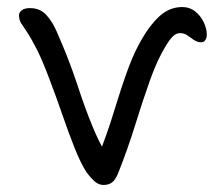

<svg xmlns="http://www.w3.org/2000/svg" viewBox="-20 -515 615 545"><path d="M274 10Q261 10 250 1Q239 -8 225 -27Q209 -52 192 -94.5Q175 -137 157.5 -188Q140 -239 122 -286Q100 -345 83.5 -377Q67 -409 56 -425Q45 -441 39.5 -450Q34 -459 34 -472Q34 -480 42 -486Q50 -492 65 -492Q93 -492 110.5 -473.5Q128 -455 140.5 -426.5Q153 -398 166 -366Q185 -319 203 -264Q221 -209 242 -157.5Q263 -106 288 -67L256 -64Q284 -134 303.5 -198.5Q323 -263 343.5 -319.5Q364 -376 393 -421Q418 -459 442.5 -477Q467 -495 498 -495Q518 -495 533.5 -483Q549 -471 558 -452.5Q567 -434 567 -416Q567 -412 565.5 -407Q564 -402 560.5 -398.5Q557 -395 551 -395Q540 -395 530.5 -401.5Q521 -408 512 -414.5Q503 -421 491 -421Q481 -421 472 -413Q463 -405 452 -387Q427 -347 406 -288Q385 -229 364 -161Q343 -93 316 -25Q308 -5 298.5 2.5Q289 10 274 10Z"/></svg>

Font: Shantell Sans Light
Style: Regular
Weight: 300
Designer: Stephen Nixon, Anya Danilova, Shantell Martin
Foundry: Arrow Type
Version: Version 1.011;[c5ecc13dd]